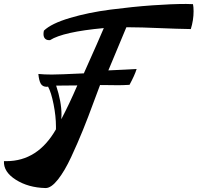

<svg xmlns="http://www.w3.org/2000/svg" viewBox="-20 -830 999 971"><path d="M371 -398Q371 -398 264 -397Q291 -315 291 -251Q291 -238 290 -227Q330 -303 371 -398ZM956 -809Q959 -795 959 -773Q959 -728 945 -683Q877 -684 783.5 -688Q690 -692 638 -692Q629 -692 619 -692L528 -474Q564 -475 614 -478Q664 -481 671 -481Q661 -449 635 -401Q600 -399 576 -399Q569 -399 541 -399.5Q513 -400 486 -400Q479 -383 452.5 -310.5Q426 -238 399.5 -172.5Q373 -107 340 -36Q307 35 273 78Q239 121 211 121Q210 121 210 121Q123 119 60 79Q-3 39 0 -15Q6 -15 12 -15Q171 -15 263 -176Q263 -183 263 -190Q263 -242 251 -302.5Q239 -363 223 -392L217 -391Q195 -391 186 -407Q177 -423 174 -456Q203 -453 242 -453Q279 -453 404 -459Q482 -633 505 -688Q299 -669 233 -627Q230 -627 228 -627Q215 -627 207.5 -635Q200 -643 200 -658Q200 -666 202 -675Q239 -711 333 -739Q427 -767 539.5 -781.5Q652 -796 750 -803Q848 -810 921 -810Q941 -810 956 -809Z"/></svg>

Font: Vervelle
Style: Script
Weight: 400
Monospace: yes
Designer: Nur Solikh
Foundry: Astageni Type
Version: Version 1.0